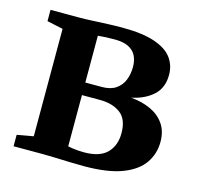

<svg xmlns="http://www.w3.org/2000/svg" viewBox="-85 -635 759 731"><g transform="rotate(15 294.0 -270.0)"><path d="M305 4Q279 4 249 3Q219 2 191.2 1Q163.5 0 142.5 0H27.5V-45L92 -56.5V-480L29 -493.5V-538H146Q165.5 -538 194 -539.5Q222.5 -541 253.5 -542.2Q284.5 -543.5 310.5 -543.5Q391 -543.5 439 -527Q487 -510.5 508 -481.8Q529 -453 529 -415.5Q529 -364.5 496.8 -335Q464.5 -305.5 412 -294.5Q457 -290.5 491 -274.5Q525 -258.5 544.2 -230.2Q563.5 -202 563.5 -160.5Q563.5 -114 538 -76.8Q512.5 -39.5 456 -17.8Q399.5 4 305 4ZM292 -47Q354 -47 382.8 -76.2Q411.5 -105.5 411.5 -154Q411.5 -209.5 380.2 -232.5Q349 -255.5 300 -255.5H228.5V-53.5Q235 -52 245 -50.5Q255 -49 267.2 -48Q279.5 -47 292 -47ZM228.5 -305H293.5Q327.5 -305 348.5 -319.2Q369.5 -333.5 379 -357.2Q388.5 -381 388.5 -409Q388.5 -434.5 379 -453.2Q369.5 -472 349 -482.2Q328.5 -492.5 294 -492.5Q276.5 -492.5 259.8 -491.8Q243 -491 228.5 -489.5Z"/></g></svg>

Font: Merriweather 60pt
Style: Bold
Weight: 700
Version: Version 2.100